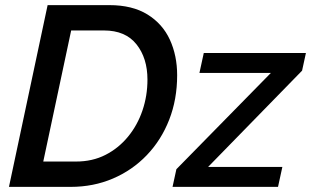

<svg xmlns="http://www.w3.org/2000/svg" viewBox="-20 -730 1215 750"><path d="M166 -710H407Q497 -710 556 -673.5Q615 -637 643.5 -575Q672 -513 672 -436Q672 -342 641 -262.5Q610 -183 553.5 -124Q497 -65 421 -32.5Q345 0 256 0H15ZM277 -99Q341 -99 392 -125Q443 -151 480 -196Q517 -241 536.5 -298.5Q556 -356 556 -419Q556 -503 513 -557Q470 -611 386 -611H258L149 -99ZM669 -69 1038 -445H759L776 -523H1175L1160 -454L793 -78H1083L1066 0H654Z"/></svg>

Font: Raleway SemiBold
Style: Italic
Weight: 600
Italic angle: -12°
Designer: Matt McInerney, Pablo Impallari, Rodrigo Fuenzalida
Foundry: Matt McInerney, Pablo Impallari, Rodrigo Fuenzalida
Version: Version 4.026